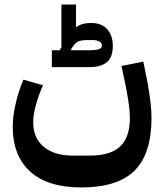

<svg xmlns="http://www.w3.org/2000/svg" viewBox="-20 -663 722 844"><path d="M337 161Q190 161 113 91.5Q36 22 36 -106Q36 -151 48.5 -206Q61 -261 83 -313L169 -288Q150 -246 138 -202.5Q126 -159 126 -125Q126 -56 172.5 -17.5Q219 21 300 21H374Q466 21 508.5 -19.5Q551 -60 551 -145Q551 -170 546 -206Q541 -242 533 -283L514 -373L610 -392L628 -303Q636 -259 641 -218Q646 -177 646 -145Q646 13 571.5 87Q497 161 337 161ZM208 -442H242L250 -455V-643H314V-543Q339 -562 380 -562Q428 -562 452 -533.5Q476 -505 476 -463Q476 -410 449 -389Q422 -368 373 -368H208ZM292 -445 293 -442H373Q400 -442 414 -446.5Q428 -451 428 -463Q428 -475 416 -481Q404 -487 386 -487H367Q336 -487 322.5 -480Q309 -473 298 -455Z"/></svg>

Font: IBM Plex Sans Arabic SemiBold
Style: Regular
Weight: 600
Designer: Mike Abbink, Paul van der Laan, Pieter van Rosmalen, Wael Morcos, Khajak Apelian
Foundry: Bold Monday
Version: Version 1.1